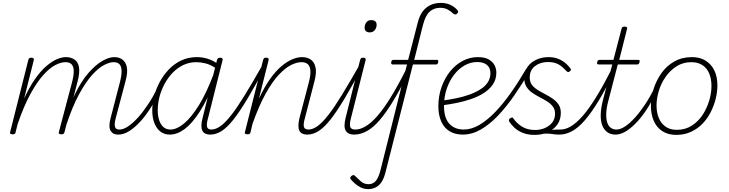

<svg xmlns="http://www.w3.org/2000/svg" viewBox="-20 -914 5044 1328"><path d="M797 17Q779 17 766 10.5Q753 4 745 -9.5Q737 -23 737 -45Q737 -67 745 -97L809 -344Q822 -394 821 -424.5Q820 -455 806.5 -469.5Q793 -484 766 -484Q738 -484 699.5 -464Q661 -444 617.5 -396Q574 -348 527.5 -263Q481 -178 438 -48H423Q454 -172 498 -262Q542 -352 591 -408.5Q640 -465 687 -492Q734 -519 770 -519Q802 -519 825.5 -503Q849 -487 857 -450.5Q865 -414 848 -352L781 -99Q770 -58 775 -38Q780 -18 805 -18Q813 -18 816.5 -12.5Q820 -7 819 -0.5Q818 6 812.5 11.5Q807 17 797 17ZM67 15Q58 15 52.5 11Q47 7 50 0L176 -500Q179 -508 182.5 -511.5Q186 -515 197 -515Q207 -515 211.5 -510.5Q216 -506 214 -499L147 -233Q185 -315 224 -370Q263 -425 302 -458Q341 -491 374.5 -505Q408 -519 436 -519Q469 -519 494 -503Q519 -487 526 -450.5Q533 -414 517 -352L426 0Q424 8 419.5 11.5Q415 15 404 15Q395 15 389.5 11Q384 7 387 0L478 -344Q491 -394 490 -424.5Q489 -455 475 -469.5Q461 -484 432 -484Q402 -484 363.5 -464.5Q325 -445 281.5 -397.5Q238 -350 192 -267Q146 -184 102 -56L88 0Q87 8 82.5 11.5Q78 15 67 15Z M798 17Q789 17 784.5 11.5Q780 6 781.5 -0.5Q783 -7 789.5 -12.5Q796 -18 807 -18Q833 -18 865.5 -39.5Q898 -61 933 -99.5Q968 -138 1003 -190.5Q1038 -243 1069 -305Q1073 -312 1078.5 -312Q1084 -312 1089 -307.5Q1094 -303 1091 -295Q1062 -233 1027 -176Q992 -119 953 -76Q914 -33 875 -8Q836 17 798 17Z M1154 17Q1117 17 1090 -3.5Q1063 -24 1048 -62Q1033 -100 1033 -152Q1033 -197 1046 -248Q1059 -299 1084.5 -346.5Q1110 -394 1147.5 -433.5Q1185 -473 1234 -496Q1283 -519 1342 -519Q1378 -519 1415 -508Q1452 -497 1483 -474L1475 -441Q1434 -468 1400 -476Q1366 -484 1338 -484Q1289 -484 1247.5 -464Q1206 -444 1173.5 -410Q1141 -376 1118 -333Q1095 -290 1083 -243.5Q1071 -197 1071 -151Q1071 -114 1080.5 -84Q1090 -54 1109.5 -36Q1129 -18 1159 -18Q1202 -18 1252.5 -59.5Q1303 -101 1356 -186.5Q1409 -272 1458 -403L1469 -360Q1416 -227 1363 -144Q1310 -61 1258 -22Q1206 17 1154 17ZM1433 17Q1416 17 1402 11Q1388 5 1380.5 -8.5Q1373 -22 1373 -44.5Q1373 -67 1381 -97L1481 -500Q1484 -508 1489 -511.5Q1494 -515 1504 -515Q1514 -515 1518 -509.5Q1522 -504 1519 -496L1419 -97Q1407 -56 1412 -37Q1417 -18 1442 -18Q1450 -18 1453 -12.5Q1456 -7 1455 -0.5Q1454 6 1449 11.5Q1444 17 1433 17Z M1433 17Q1424 17 1419.5 11.5Q1415 6 1416.5 -0.5Q1418 -7 1424.5 -12.5Q1431 -18 1442 -18Q1472 -18 1505.5 -42Q1539 -66 1580 -118.5Q1621 -171 1674 -257.5Q1727 -344 1797 -467Q1801 -476 1807.5 -475.5Q1814 -475 1818.5 -469.5Q1823 -464 1817 -456Q1746 -322 1691.5 -231Q1637 -140 1594 -86Q1551 -32 1512.5 -7.5Q1474 17 1433 17Z M2105 17Q2087 17 2073 11Q2059 5 2051.5 -8.5Q2044 -22 2044 -44Q2044 -66 2051 -96L2116 -344Q2129 -394 2127 -424.5Q2125 -455 2109.5 -469.5Q2094 -484 2065 -484Q2033 -484 1993.5 -464.5Q1954 -445 1909 -397.5Q1864 -350 1817.5 -266.5Q1771 -183 1726 -56L1713 0Q1711 8 1706.5 11.5Q1702 15 1691 15Q1682 15 1676.5 11Q1671 7 1674 0L1800 -500Q1803 -508 1806.5 -511.5Q1810 -515 1821 -515Q1831 -515 1835.5 -510.5Q1840 -506 1838 -499L1771 -232Q1810 -315 1849.5 -370Q1889 -425 1929 -458Q1969 -491 2004.5 -505Q2040 -519 2069 -519Q2103 -519 2128 -503Q2153 -487 2162 -450Q2171 -413 2155 -352L2089 -97Q2077 -56 2082 -37Q2087 -18 2114 -18Q2122 -18 2125 -12.5Q2128 -7 2126.5 -0.5Q2125 6 2119.5 11.5Q2114 17 2105 17Z M2104 17Q2095 17 2090.5 11.5Q2086 6 2087.5 -0.5Q2089 -7 2095.5 -12.5Q2102 -18 2113 -18Q2143 -18 2176.5 -42Q2210 -66 2251 -118.5Q2292 -171 2345 -257.5Q2398 -344 2468 -467Q2472 -476 2478.5 -475.5Q2485 -475 2489.5 -469.5Q2494 -464 2488 -456Q2417 -322 2362.5 -231Q2308 -140 2265 -86Q2222 -32 2183.5 -7.5Q2145 17 2104 17Z M2427 17Q2408 17 2393.5 10Q2379 3 2371 -10.5Q2363 -24 2363 -45.5Q2363 -67 2370 -97L2471 -500Q2474 -508 2478 -511.5Q2482 -515 2492 -515Q2502 -515 2506.5 -510.5Q2511 -506 2509 -499L2408 -99Q2397 -59 2402 -38.5Q2407 -18 2436 -18Q2445 -18 2448 -12.5Q2451 -7 2449.5 -0.5Q2448 6 2442.5 11.5Q2437 17 2427 17ZM2538 -690Q2521 -690 2511.5 -698Q2502 -706 2502 -722Q2502 -744 2514 -759.5Q2526 -775 2548 -775Q2565 -775 2575 -767Q2585 -759 2585 -743Q2585 -722 2572.5 -706Q2560 -690 2538 -690Z M2429 17Q2420 17 2415.5 11.5Q2411 6 2412.5 -0.5Q2414 -7 2420.5 -12.5Q2427 -18 2438 -18Q2471 -18 2508.5 -40Q2546 -62 2588.5 -110Q2631 -158 2680.5 -237.5Q2730 -317 2788 -432Q2792 -440 2798.5 -439.5Q2805 -439 2809 -433.5Q2813 -428 2808 -418Q2751 -300 2700.5 -217Q2650 -134 2605.5 -82.5Q2561 -31 2517 -7Q2473 17 2429 17Z M2527 394Q2499 394 2475.5 382.5Q2452 371 2434.5 355Q2417 339 2405 325Q2400 319 2403.5 312Q2407 305 2415 300Q2423 296 2428 297.5Q2433 299 2439 306Q2454 321 2476 340.5Q2498 360 2529 360Q2560 360 2579.5 337Q2599 314 2612 262L2795 -468H2696Q2691 -468 2687.5 -472Q2684 -476 2686 -484Q2688 -500 2701 -500H2803L2869 -756Q2882 -808 2905.5 -837.5Q2929 -867 2960.5 -880.5Q2992 -894 3029 -894Q3070 -894 3101 -877.5Q3132 -861 3147 -839Q3150 -833 3148 -828Q3146 -823 3139 -818Q3134 -813 3128 -814Q3122 -815 3116 -819Q3102 -833 3079.5 -846.5Q3057 -860 3024 -860Q2982 -860 2952 -833.5Q2922 -807 2905 -739L2845 -500H3002Q3014 -500 3011 -485Q3008 -468 2997 -468H2836L2647 275Q2637 317 2620 343.5Q2603 370 2579 382Q2555 394 2527 394Z M3183 17Q3127 17 3089 -6.5Q3051 -30 3031.5 -74.5Q3012 -119 3012 -178Q3012 -250 3034 -312Q3056 -374 3093.5 -420.5Q3131 -467 3180.5 -493Q3230 -519 3285 -519Q3332 -519 3359.5 -503.5Q3387 -488 3400 -464Q3413 -440 3413 -412Q3413 -365 3389 -330Q3365 -295 3325.5 -270Q3286 -245 3237.5 -228.5Q3189 -212 3138.5 -202Q3088 -192 3043 -186L3045 -219Q3090 -225 3136.5 -234.5Q3183 -244 3225 -259Q3267 -274 3300.5 -294.5Q3334 -315 3353 -343.5Q3372 -372 3372 -407Q3372 -446 3347.5 -465.5Q3323 -485 3281 -485Q3234 -485 3192.5 -461Q3151 -437 3119.5 -395.5Q3088 -354 3069.5 -299Q3051 -244 3051 -181Q3051 -126 3067 -90.5Q3083 -55 3114 -36.5Q3145 -18 3188 -18Q3195 -18 3198.5 -12.5Q3202 -7 3200.5 -0.5Q3199 6 3195 11.5Q3191 17 3183 17Z M3180 17Q3171 17 3167 11.5Q3163 6 3164 -1Q3165 -8 3170.5 -13Q3176 -18 3187 -18Q3241 -18 3295.5 -50Q3350 -82 3404.5 -138.5Q3459 -195 3513 -271.5Q3567 -348 3619 -437Q3624 -444 3632 -444Q3640 -444 3645 -439.5Q3650 -435 3647 -427Q3593 -335 3537 -254Q3481 -173 3423 -112.5Q3365 -52 3304.5 -17.5Q3244 17 3180 17Z M3737 -4Q3763 -11 3786 -14Q3809 -17 3827.5 -17.5Q3846 -18 3858 -18Q3867 -18 3870.5 -12.5Q3874 -7 3873 -0.5Q3872 6 3866 11.5Q3860 17 3848 17Q3827 17 3807 14Q3787 11 3765 10Q3743 9 3713 15ZM3678 19Q3630 19 3595 4.5Q3560 -10 3537.5 -31.5Q3515 -53 3503 -72Q3499 -78 3500 -85Q3501 -92 3509 -96Q3517 -101 3522 -101.5Q3527 -102 3532 -93Q3556 -59 3592.5 -37Q3629 -15 3680 -15Q3718 -15 3749 -28.5Q3780 -42 3799.5 -66.5Q3819 -91 3819 -128Q3819 -157 3803.5 -177.5Q3788 -198 3763.5 -213Q3739 -228 3712 -242Q3685 -256 3660.5 -273Q3636 -290 3621 -314.5Q3606 -339 3606 -374Q3606 -420 3629 -452Q3652 -484 3690.5 -501.5Q3729 -519 3774 -519Q3814 -519 3844 -506Q3874 -493 3894.5 -474.5Q3915 -456 3926 -440Q3930 -433 3928.5 -429Q3927 -425 3919 -419Q3914 -415 3908.5 -416Q3903 -417 3897 -423Q3869 -455 3840.5 -470Q3812 -485 3770 -485Q3717 -485 3680.5 -457Q3644 -429 3644 -378Q3644 -348 3658.5 -328Q3673 -308 3698 -292.5Q3723 -277 3751 -262.5Q3779 -248 3803.5 -231Q3828 -214 3843.5 -191Q3859 -168 3859 -133Q3859 -86 3834.5 -52Q3810 -18 3769.5 0.5Q3729 19 3678 19Z M3849 17Q3840 17 3835.5 11.5Q3831 6 3832.5 -0.5Q3834 -7 3840.5 -12.5Q3847 -18 3858 -18Q3891 -18 3928.5 -40Q3966 -62 4008.5 -110Q4051 -158 4100.5 -237.5Q4150 -317 4208 -432Q4212 -440 4218.5 -439.5Q4225 -439 4229 -433.5Q4233 -428 4228 -418Q4171 -300 4120.5 -217Q4070 -134 4025.5 -82.5Q3981 -31 3937 -7Q3893 17 3849 17Z M4239 17Q4203 17 4180 0Q4157 -17 4145.5 -47.5Q4134 -78 4135 -121Q4136 -164 4149 -216L4215 -468H4123Q4113 -468 4110.5 -472.5Q4108 -477 4111 -485Q4112 -493 4116.5 -496.5Q4121 -500 4129 -500H4223L4279 -715Q4281 -723 4286 -726.5Q4291 -730 4301 -730Q4311 -730 4315.5 -725.5Q4320 -721 4317 -714L4263 -500H4391Q4402 -500 4404 -495.5Q4406 -491 4403 -484Q4401 -474 4397 -471Q4393 -468 4383 -468H4253L4188 -218Q4174 -166 4173 -127.5Q4172 -89 4180.5 -65Q4189 -41 4205.5 -29.5Q4222 -18 4243 -18Q4251 -18 4255 -12.5Q4259 -7 4259 -0.5Q4259 6 4254.5 11.5Q4250 17 4239 17Z M4236 17Q4227 17 4222.5 11.5Q4218 6 4219.5 -0.5Q4221 -7 4227.5 -12.5Q4234 -18 4245 -18Q4271 -18 4303.5 -39.5Q4336 -61 4371 -99.5Q4406 -138 4441 -190.5Q4476 -243 4507 -305Q4511 -312 4516.5 -312Q4522 -312 4527 -307.5Q4532 -303 4529 -295Q4500 -233 4465 -176Q4430 -119 4391 -76Q4352 -33 4313 -8Q4274 17 4236 17Z M4657 19Q4601 19 4561.5 -6.5Q4522 -32 4502 -78Q4482 -124 4482 -183Q4482 -239 4500.5 -298Q4519 -357 4554.5 -407.5Q4590 -458 4643.5 -488.5Q4697 -519 4767 -519Q4821 -519 4860.5 -494.5Q4900 -470 4921 -426.5Q4942 -383 4942 -323Q4942 -279 4930.5 -232Q4919 -185 4896.5 -140Q4874 -95 4840 -59.5Q4806 -24 4760 -2.5Q4714 19 4657 19ZM4661 -16Q4720 -16 4765 -45Q4810 -74 4839.5 -119Q4869 -164 4885 -217Q4901 -270 4901 -319Q4901 -368 4885.5 -405.5Q4870 -443 4838.5 -463.5Q4807 -484 4762 -484Q4705 -484 4660.5 -456Q4616 -428 4584.5 -383.5Q4553 -339 4537 -286Q4521 -233 4521 -184Q4521 -134 4537.5 -96Q4554 -58 4585 -37Q4616 -16 4661 -16Z"/></svg>

Font: Playwrite IS Thin
Style: Regular
Weight: 250
Designer: Veronika Burian, José Scaglione
Foundry: TypeTogether
Version: Version 1.002